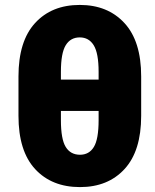

<svg xmlns="http://www.w3.org/2000/svg" viewBox="-20 -741 623 771"><path d="M301.3 10.3Q188 10.3 121.1 -62Q54.2 -134.3 54.2 -275.9V-434.1Q54.2 -575.7 120.8 -648.4Q187.5 -721.2 300.3 -721.2Q412.6 -721.2 479.7 -648.4Q546.9 -575.7 546.9 -434.1V-275.9Q546.9 -134.8 480.2 -62.3Q413.6 10.3 301.3 10.3ZM224.6 -421.4H376V-452.6Q376 -527.3 356.4 -559.1Q336.9 -590.8 300.3 -590.8Q263.2 -590.8 243.9 -559.3Q224.6 -527.8 224.6 -452.6ZM301.3 -119.6Q337.9 -119.6 356.9 -150.9Q376 -182.1 376 -258.8V-295.4H224.6V-258.8Q224.6 -182.1 243.9 -150.9Q263.2 -119.6 301.3 -119.6Z"/></svg>

Font: Roboto Slab Black
Style: Regular
Weight: 900
Designer: Google
Version: Version 2.000; ttfautohint (v1.8.1.43-b0c9)